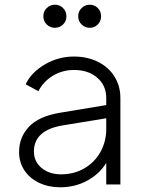

<svg xmlns="http://www.w3.org/2000/svg" viewBox="-20 -783 613 815"><path d="M61 -138Q61 -200 102.5 -244.5Q144 -289 232 -304L431 -337V-367Q431 -420 393 -453Q355 -486 294 -486Q245 -486 204.5 -461.5Q164 -437 143 -396L89 -425Q112 -475 169.5 -509Q227 -543 294 -543Q351 -543 396 -520.5Q441 -498 466 -458Q491 -418 491 -367V0H431V-92Q405 -47 352.5 -17.5Q300 12 235 12Q186 12 146 -7Q106 -26 83.5 -60Q61 -94 61 -138ZM239 -43Q295 -43 339 -69Q383 -95 407 -139Q431 -183 431 -235V-281L248 -251Q124 -231 124 -140Q124 -97 156.5 -70Q189 -43 239 -43ZM164 -714Q164 -735 178.5 -749Q193 -763 213 -763Q233 -763 247.5 -749Q262 -735 262 -714Q262 -693 247.5 -679Q233 -665 213 -665Q193 -665 178.5 -679Q164 -693 164 -714ZM361 -763Q381 -763 395 -749Q409 -735 409 -714Q409 -693 395 -679Q381 -665 361 -665Q341 -665 326.5 -679Q312 -693 312 -714Q312 -735 326.5 -749Q341 -763 361 -763Z"/></svg>

Font: Evergrow Sans
Style: Light
Weight: 300
Foundry: 10Web
Version: Version 1.000